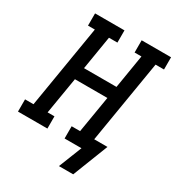

<svg xmlns="http://www.w3.org/2000/svg" viewBox="-218 -859 1045 1142"><g transform="rotate(30 304.5 -288.0)"><path d="M462 159H364L427 0H311V-84H369L411 -336H188L146 -84H193V0H-9V-84H49L143 -651H96V-735H298V-651H240L202 -420H425L463 -651H416V-735H618V-651H560L466 -84H557Z"/></g></svg>

Font: Iosevka Slab Medium Extended
Style: Italic
Weight: 500
Width: 7
Italic angle: -9°
Monospace: yes
Designer: Belleve Invis
Foundry: Belleve Invis
Version: Version 11.1.0; ttfautohint (v1.8.3)